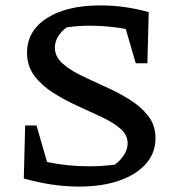

<svg xmlns="http://www.w3.org/2000/svg" viewBox="-20 -680 656 710"><path d="M273 10Q174 10 68 -20L73 -216H115L154 -81Q230 -65 308 -65Q332 -65 355.5 -66.5Q379 -68 404 -71Q423 -84 437.5 -105.5Q452 -127 452 -150Q452 -181 425.5 -204Q399 -227 356.5 -247Q314 -267 266.5 -288.5Q219 -310 176.5 -337Q134 -364 107 -400Q80 -436 80 -485Q80 -566 153.5 -613Q227 -660 351 -660Q443 -660 530 -635L525 -446H482L445 -573Q378 -585 312 -585Q270 -585 227 -579Q207 -565 195 -545.5Q183 -526 183 -504Q183 -471 210 -446.5Q237 -422 279 -401.5Q321 -381 369 -359.5Q417 -338 459 -312Q501 -286 528 -251.5Q555 -217 555 -169Q555 -114 519.5 -74Q484 -34 420.5 -12Q357 10 273 10Z"/></svg>

Font: Piazzolla Medium
Style: Regular
Weight: 500
Designer: Juan Pablo del Peral
Foundry: Huerta Tipografica
Version: Version 1.330